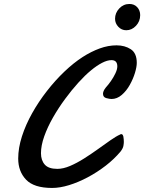

<svg xmlns="http://www.w3.org/2000/svg" viewBox="-20 -932 723 963"><path d="M241.2 10.7Q150.4 10.7 110.8 -30.8Q71.3 -72.3 71.3 -136.7Q71.3 -189.9 90.1 -248.3Q108.9 -306.6 141.4 -364.5Q173.8 -422.4 215.6 -475.8Q257.3 -529.3 303.2 -573Q349.1 -616.7 394.5 -646Q437 -673.3 480 -689Q522.9 -704.6 564.5 -704.6Q606 -704.6 636 -685.1Q666 -665.5 666 -616.7Q666 -596.7 657 -566.7Q647.9 -536.6 631.3 -506.8Q614.3 -476.1 590.6 -455.8Q566.9 -435.5 539.6 -435.5Q529.8 -435.5 513.2 -439.9Q496.6 -444.3 496.6 -461.9Q496.6 -467.8 499.8 -475.6Q502.9 -483.4 511.2 -493.7Q522.9 -506.3 536.1 -525.1Q549.3 -543.9 558.8 -564Q568.4 -584 568.4 -599.1Q568.4 -630.4 539.1 -630.4Q518.1 -630.4 491.7 -616.7Q465.3 -603 436.5 -579.1Q407.2 -555.2 373.3 -517.8Q339.4 -480.5 306.2 -435.3Q272.9 -390.1 245.6 -342.3Q218.3 -294.4 201.9 -248.3Q185.5 -202.1 185.5 -163.6Q185.5 -127.9 204.6 -106.4Q223.6 -85 267.6 -85Q296.9 -85 331.3 -99.6Q365.7 -114.3 401.6 -137Q437.5 -159.7 471.4 -184.1Q505.4 -208.5 533.9 -228.5Q562.5 -248.5 582.5 -257.3Q584.5 -259.3 588.4 -259.3Q595.7 -259.3 598.6 -247.6Q601.1 -233.9 601.1 -220.2Q601.1 -211.9 598.9 -200Q596.7 -188 585 -172.4Q553.2 -134.3 510.3 -101.1Q467.3 -67.9 419.9 -42.7Q372.6 -17.6 326.4 -3.4Q280.3 10.7 241.2 10.7ZM613.3 -780.3Q589.8 -780.3 573.5 -797.6Q557.1 -814.9 557.1 -837.9Q557.1 -867.2 578.1 -889.6Q599.1 -912.1 629.4 -912.1Q653.3 -912.1 668.2 -896Q683.1 -879.9 683.1 -856Q683.1 -825.2 662.1 -802.7Q641.1 -780.3 613.3 -780.3Z"/></svg>

Font: Damion
Style: Regular
Weight: 400
Designer: Vernon Adams
Foundry: Vernon Adams
Version: Version 1.100; ttfautohint (v1.8.4.7-5d5b)